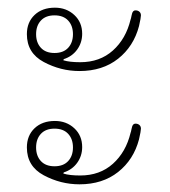

<svg xmlns="http://www.w3.org/2000/svg" viewBox="-20 -537 442 500"><path d="M50 -448Q50 -479 70 -498Q90 -517 123 -517Q153 -517 173.5 -498Q194 -479 194 -449Q194 -426 181 -408Q168 -390 146 -383L145 -380Q161 -375 189 -375Q240 -375 274 -405.5Q308 -436 320 -486Q321 -488 322.5 -496Q324 -504 326.5 -507Q329 -510 333 -510Q339 -510 343 -506.5Q347 -503 347 -497Q347 -491 342 -469Q328 -416 287.5 -384Q247 -352 187 -352Q138 -352 94 -375.5Q50 -399 50 -448ZM170 -448Q170 -470 157.5 -483.5Q145 -497 122 -497Q99 -497 86.5 -483.5Q74 -470 74 -448Q74 -426 86.5 -412.5Q99 -399 122 -399Q145 -399 157.5 -412.5Q170 -426 170 -448ZM50 -153Q50 -184 70 -203Q90 -222 123 -222Q153 -222 173.5 -203Q194 -184 194 -154Q194 -131 181 -113Q168 -95 146 -88L145 -85Q161 -80 189 -80Q240 -80 274 -110.5Q308 -141 320 -191Q321 -193 322.5 -201Q324 -209 326.5 -212Q329 -215 333 -215Q339 -215 343 -211.5Q347 -208 347 -202Q347 -196 342 -174Q328 -121 287.5 -89Q247 -57 187 -57Q138 -57 94 -80.5Q50 -104 50 -153ZM170 -153Q170 -175 157.5 -188.5Q145 -202 122 -202Q99 -202 86.5 -188.5Q74 -175 74 -153Q74 -131 86.5 -117.5Q99 -104 122 -104Q145 -104 157.5 -117.5Q170 -131 170 -153Z"/></svg>

Font: Maitree ExtraLight
Style: Regular
Weight: 250
Designer: CadsonDemak Team
Foundry: CadsonDemak
Version: Version 1.002